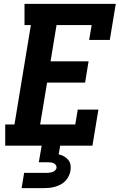

<svg xmlns="http://www.w3.org/2000/svg" viewBox="-20 -755 640 995"><path d="M7 0V-110H55L140 -625H107V-735H580L549 -548H442L455 -625H273L242 -437H439L421 -327H224L188 -110H370L383 -187H490L459 0ZM92 220 105 141H220Q227 141 235 140Q243 139 250.5 137Q258 135 264.5 129Q271 123 273 116Q274 108 270 101.5Q266 95 259.5 91.5Q253 88 245 87Q237 86 229 86H181L196 0H292L284 45Q299 48 311.5 55Q324 62 333.5 73.5Q343 85 345.5 99.5Q348 114 345 130Q343 144 336 158Q329 172 318.5 183Q308 194 293.5 201.5Q279 209 265 213Q251 217 236 218.5Q221 220 207 220Z"/></svg>

Font: Iosevka Etoile Extrabold
Style: Italic
Weight: 800
Italic angle: -9°
Designer: Belleve Invis
Foundry: Belleve Invis
Version: Version 22.1.2; ttfautohint (v1.8.4)